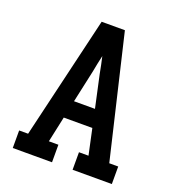

<svg xmlns="http://www.w3.org/2000/svg" viewBox="-133 -841 866 947"><g transform="rotate(20 300.0 -367.5)"><path d="M40 0V-92H87L239 -735H361L513 -92H560V0H354V-92H404L375 -227H225L196 -92H246V0ZM245 -320H355L318 -490Q314 -512 309.5 -533.5Q305 -555 300 -577Q295 -555 290.5 -533.5Q286 -512 282 -490Z"/></g></svg>

Font: Iosevka Etoile Semibold
Style: Regular
Weight: 600
Designer: Belleve Invis
Foundry: Belleve Invis
Version: Version 22.1.2; ttfautohint (v1.8.4)